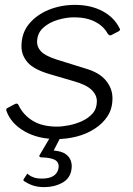

<svg xmlns="http://www.w3.org/2000/svg" viewBox="-20 -560 547 787"><path d="M213 10Q135 10 80 -22Q25 -54 7 -104Q3 -113 10 -117L42 -134Q47 -136 50.5 -135Q54 -134 56 -129Q75 -89 114 -65Q153 -41 214 -41Q235 -41 263 -46.5Q291 -52 317 -64Q343 -76 360 -95.5Q377 -115 377 -145Q377 -171 355 -192Q333 -213 283 -227L184 -256Q119 -275 93.5 -304Q68 -333 68 -370Q68 -425 99.5 -462.5Q131 -500 180.5 -520Q230 -540 287 -540Q352 -540 400 -514.5Q448 -489 470 -444Q473 -441 472 -438Q471 -435 467 -432L436 -416Q432 -414 429 -415.5Q426 -417 422 -421Q405 -453 369.5 -471Q334 -489 284 -489Q252 -489 216.5 -478.5Q181 -468 156.5 -445.5Q132 -423 132 -387Q132 -367 148 -349.5Q164 -332 209 -317L334 -278Q388 -262 414.5 -229.5Q441 -197 441 -157Q441 -115 421 -84Q401 -53 367 -31.5Q333 -10 293 0Q253 10 213 10ZM273 134Q268 171 235.5 189Q203 207 161 207Q137 207 117.5 201Q98 195 82 184Q79 184 77.5 181.5Q76 179 76 176L91 153Q92 151 93.5 152.5Q95 154 97 156Q106 163 119 167.5Q132 172 152 172Q183 172 200 160.5Q217 149 220 128Q223 106 206 96Q189 86 149 85Q144 85 142.5 82.5Q141 80 141 78L190 -5H232L201 55Q200 56 200 56.5Q200 57 201 57Q233 60 249 71.5Q265 83 270.5 99.5Q276 116 273 134Z"/></svg>

Font: Libre Franklin Light
Style: Italic
Weight: 300
Italic angle: -8°
Designer: Pablo Impallari, Rodrigo Fuenzalida, Nhung Nguyen
Foundry: Impallari Type
Version: Version 3.000